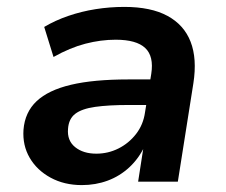

<svg xmlns="http://www.w3.org/2000/svg" viewBox="-20 -526 654 556"><path d="M217 10Q166 10 126.5 -11.5Q87 -33 66 -69Q45 -105 48 -150Q52 -201 86 -233Q120 -265 185.5 -280.5Q251 -296 352 -296H430L419 -222H354Q294 -222 255.5 -216.5Q217 -211 198 -196.5Q179 -182 177 -153Q174 -119 197.5 -100Q221 -81 259 -81Q293 -81 323 -96Q353 -111 374 -138Q395 -165 400 -201L418 -312Q426 -363 400.5 -387Q375 -411 315 -411Q272 -411 227.5 -399.5Q183 -388 135 -361L108 -448Q140 -467 178 -480Q216 -493 257 -499.5Q298 -506 340 -506Q417 -506 465 -480Q513 -454 532 -405Q551 -356 540 -285L495 0H380L396 -103H399Q382 -67 354.5 -41.5Q327 -16 292 -3Q257 10 217 10Z"/></svg>

Font: Nunito Sans 9pt
Style: Bold Italic
Weight: 700
Italic angle: -9°
Version: Version 3.101;gftools[0.9.27]